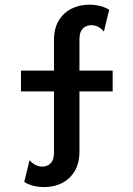

<svg xmlns="http://www.w3.org/2000/svg" viewBox="-20 -653 561 807"><path d="M166 133.3Q143.1 133.3 121.2 128.1Q99.3 122.9 81.9 111.8L104.2 20.1Q127.1 47.2 157.6 47.2Q170.1 47.2 181.6 41.7Q193.1 36.1 200 22.9Q206.9 9.7 206.9 -13.9V-268.8H68.1V-356.2H206.9V-484.7Q206.9 -533.3 226.7 -566.3Q246.5 -599.3 280.2 -616.3Q313.9 -633.3 354.9 -633.3Q377.8 -633.3 399.7 -628.1Q421.5 -622.9 438.9 -611.8L416.7 -520.1Q405.6 -534 392 -540.6Q378.5 -547.2 363.2 -547.2Q351.4 -547.2 339.9 -541.7Q328.5 -536.1 321.2 -523.3Q313.9 -510.4 313.9 -486.1V-356.2H453.5V-268.8H313.9V-15.3Q313.9 32.6 294.1 66Q274.3 99.3 241 116.3Q207.6 133.3 166 133.3Z"/></svg>

Font: Afacad Flux SemiBold
Style: Regular
Weight: 600
Designer: Kristian Moeller
Foundry: Dicotype
Version: Version 1.100